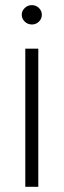

<svg xmlns="http://www.w3.org/2000/svg" viewBox="-20 -717 244 737"><path d="M77.1 -530.3H127V0H77.1ZM63.5 -660.2Q63.5 -675.3 75 -686.3Q86.4 -697.3 102.5 -697.3Q118.2 -697.3 129.4 -686.3Q140.6 -675.3 140.6 -660.2Q140.6 -645 129.4 -634Q118.2 -623 102.5 -623Q86.4 -623 75 -634Q63.5 -645 63.5 -660.2Z"/></svg>

Font: Pretendard Std ExtraLight
Style: Regular
Weight: 200
Designer: Base glyphs from Inter by Rasmus Andersson; Hangeul glyphs from Noto Sans CJK(Source Han Sans) by Jang Soo-young and Kan
Foundry: Kil Hyung-jin
Version: Version 1.309